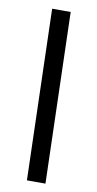

<svg xmlns="http://www.w3.org/2000/svg" viewBox="-82 -738 392 775"><g transform="rotate(10 114.0 -350.0)"><path d="M87 0H163L143 -700H67Z"/></g></svg>

Font: Noto Sans Arabic UI Cn
Style: Regular
Weight: 400
Width: 3
Designer: Monotype Design Team, Nadine Chahine and Nizar Qandah
Foundry: Monotype Imaging Inc.
Version: Version 2.010